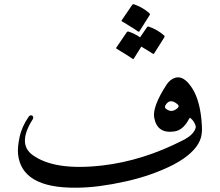

<svg xmlns="http://www.w3.org/2000/svg" viewBox="-20 -866 1023 894"><path d="M796 -504Q836 -516 875 -455Q914 -394 920 -281Q923 -241 911 -212Q884 -150 787 -99Q738 -74 682.5 -54.5Q627 -35 564 -21Q501 -7 443.5 0.5Q386 8 333 8Q80 10 64 -149Q61 -179 71 -227Q82 -278 114 -323Q118 -329 125 -329Q132 -329 134 -322Q136 -315 132 -310Q60 -196 132 -144Q236 -69 461 -96Q553 -107 645.5 -136Q738 -165 830 -212Q885 -239 892 -275Q887 -300 866 -317Q864 -319 860 -312Q833 -260 792 -254Q712 -242 698 -318Q689 -369 755 -471Q772 -497 796 -504ZM807 -363Q817 -372 806 -381Q770 -411 750 -375Q746 -366 751 -361Q779 -337 807 -363ZM665 -740Q667 -743 673 -742Q693 -735 710.5 -725Q728 -715 744 -701Q748 -697 745 -692L697 -616Q695 -613 688 -618Q685 -620 672.5 -628Q660 -636 638 -649L603 -593Q600 -589 593 -595Q589 -598 572 -609Q555 -620 523 -639Q519 -642 522 -645L571 -717Q573 -720 579 -719Q593 -714 606.5 -707.5Q620 -701 632 -692ZM596 -844Q598 -847 604 -846Q624 -839 641.5 -829Q659 -819 675 -805Q680 -800 677 -796L629 -720Q626 -716 619 -722Q615 -725 598 -736Q581 -747 549 -766Q544 -769 547 -772Z"/></svg>

Font: Amiri
Style: Regular
Weight: 400
Designer: Khaled Hosny
Version: Version 0.114